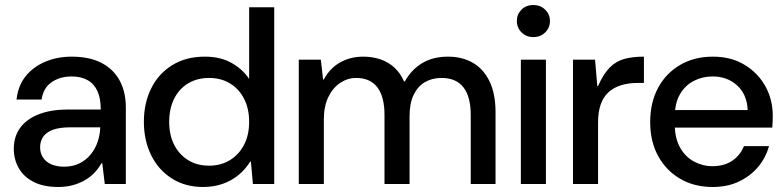

<svg xmlns="http://www.w3.org/2000/svg" viewBox="-20 -734 3128 766"><path d="M213 12Q153 12 113.5 -8.5Q74 -29 54.5 -64Q35 -99 35 -140Q35 -189 60.5 -224Q86 -259 134.5 -278Q183 -297 251 -297H382Q382 -342 368.5 -371Q355 -400 329 -414.5Q303 -429 266 -429Q220 -429 186.5 -406.5Q153 -384 146 -337H46Q52 -392 82 -429.5Q112 -467 160 -487.5Q208 -508 266 -508Q337 -508 385 -483Q433 -458 457.5 -412.5Q482 -367 482 -305V0H398L388 -83H385Q372 -60 354.5 -42.5Q337 -25 315 -13Q293 -1 267.5 5.5Q242 12 213 12ZM236 -69Q270 -69 296.5 -82Q323 -95 341.5 -117.5Q360 -140 369.5 -168Q379 -196 380 -226H261Q217 -226 190.5 -216Q164 -206 152 -188Q140 -170 140 -146Q140 -123 151.5 -105.5Q163 -88 184.5 -78.5Q206 -69 236 -69Z M790 12Q719 12 665.5 -22Q612 -56 583 -115Q554 -174 554 -248Q554 -322 583 -381Q612 -440 667 -474Q722 -508 797 -508Q861 -508 905.5 -482Q950 -456 974 -419V-705H1074V0H989L981 -89H978Q958 -57 930 -34.5Q902 -12 867 0Q832 12 790 12ZM814 -73Q862 -73 898 -95.5Q934 -118 954 -157Q974 -196 974 -248Q974 -300 954 -339.5Q934 -379 898 -401Q862 -423 814 -423Q766 -423 730 -401Q694 -379 674.5 -339.5Q655 -300 655 -248Q655 -196 674.5 -157Q694 -118 730 -95.5Q766 -73 814 -73Z M1172 0V-496H1260L1269 -417H1272Q1296 -462 1337 -485Q1378 -508 1429 -508Q1467 -508 1498.5 -497Q1530 -486 1553.5 -464.5Q1577 -443 1592 -409H1595Q1622 -457 1665 -482.5Q1708 -508 1767 -508Q1824 -508 1866.5 -483.5Q1909 -459 1933 -409.5Q1957 -360 1957 -286V0H1858V-276Q1858 -348 1829 -385.5Q1800 -423 1742 -423Q1704 -423 1675.5 -406.5Q1647 -390 1630.5 -356Q1614 -322 1614 -271V0H1514V-276Q1514 -348 1485.5 -385.5Q1457 -423 1401 -423Q1367 -423 1337.5 -403.5Q1308 -384 1290 -347Q1272 -310 1272 -257V0Z M2058 0V-496H2158V0ZM2108 -586Q2080 -586 2061 -604.5Q2042 -623 2042 -651Q2042 -677 2060.5 -695.5Q2079 -714 2108 -714Q2136 -714 2155 -695.5Q2174 -677 2174 -650Q2174 -623 2155 -604.5Q2136 -586 2108 -586Z M2266 0V-496H2354L2363 -391H2366Q2388 -440 2413 -465Q2438 -490 2471 -499Q2504 -508 2549 -508V-403H2522Q2486 -403 2456.5 -393.5Q2427 -384 2407 -365.5Q2387 -347 2376.5 -317Q2366 -287 2366 -246V0Z M2823 12Q2750 12 2694 -20.5Q2638 -53 2606 -111Q2574 -169 2574 -247Q2574 -325 2605.5 -383.5Q2637 -442 2693.5 -475Q2750 -508 2824 -508Q2897 -508 2950.5 -475.5Q3004 -443 3033.5 -390Q3063 -337 3063 -272Q3063 -262 3062.5 -250Q3062 -238 3061 -225H2647V-295H2963Q2960 -358 2920.5 -393.5Q2881 -429 2823 -429Q2782 -429 2747.5 -411Q2713 -393 2692.5 -357.5Q2672 -322 2672 -267V-239Q2672 -184 2692.5 -146.5Q2713 -109 2748 -90Q2783 -71 2822 -71Q2869 -71 2901 -92.5Q2933 -114 2948 -151H3048Q3035 -104 3004 -67.5Q2973 -31 2927.5 -9.5Q2882 12 2823 12Z"/></svg>

Font: DM Sans 9pt 36pt Medium
Style: Regular
Weight: 500
Version: Version 4.004;gftools[0.9.30]